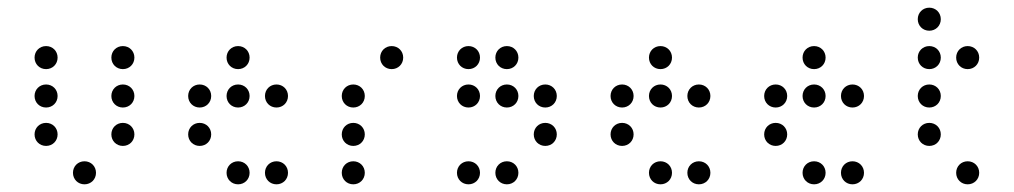

<svg xmlns="http://www.w3.org/2000/svg" viewBox="-20 -500 2640 500"><path d="M100 -320C117 -320 130 -333 130 -350C130 -367 117 -380 100 -380C83 -380 70 -367 70 -350C70 -333 83 -320 100 -320ZM300 -320C317 -320 330 -333 330 -350C330 -367 317 -380 300 -380C283 -380 270 -367 270 -350C270 -333 283 -320 300 -320ZM100 -220C117 -220 130 -233 130 -250C130 -267 117 -280 100 -280C83 -280 70 -267 70 -250C70 -233 83 -220 100 -220ZM300 -220C317 -220 330 -233 330 -250C330 -267 317 -280 300 -280C283 -280 270 -267 270 -250C270 -233 283 -220 300 -220ZM100 -120C117 -120 130 -133 130 -150C130 -167 117 -180 100 -180C83 -180 70 -167 70 -150C70 -133 83 -120 100 -120ZM300 -120C317 -120 330 -133 330 -150C330 -167 317 -180 300 -180C283 -180 270 -167 270 -150C270 -133 283 -120 300 -120ZM200 -20C217 -20 230 -33 230 -50C230 -67 217 -80 200 -80C183 -80 170 -67 170 -50C170 -33 183 -20 200 -20Z M600 -320C617 -320 630 -333 630 -350C630 -367 617 -380 600 -380C583 -380 570 -367 570 -350C570 -333 583 -320 600 -320ZM500 -220C517 -220 530 -233 530 -250C530 -267 517 -280 500 -280C483 -280 470 -267 470 -250C470 -233 483 -220 500 -220ZM600 -220C617 -220 630 -233 630 -250C630 -267 617 -280 600 -280C583 -280 570 -267 570 -250C570 -233 583 -220 600 -220ZM700 -220C717 -220 730 -233 730 -250C730 -267 717 -280 700 -280C683 -280 670 -267 670 -250C670 -233 683 -220 700 -220ZM500 -120C517 -120 530 -133 530 -150C530 -167 517 -180 500 -180C483 -180 470 -167 470 -150C470 -133 483 -120 500 -120ZM600 -20C617 -20 630 -33 630 -50C630 -67 617 -80 600 -80C583 -80 570 -67 570 -50C570 -33 583 -20 600 -20ZM700 -20C717 -20 730 -33 730 -50C730 -67 717 -80 700 -80C683 -80 670 -67 670 -50C670 -33 683 -20 700 -20Z M1000 -320C1017 -320 1030 -333 1030 -350C1030 -367 1017 -380 1000 -380C983 -380 970 -367 970 -350C970 -333 983 -320 1000 -320ZM900 -220C917 -220 930 -233 930 -250C930 -267 917 -280 900 -280C883 -280 870 -267 870 -250C870 -233 883 -220 900 -220ZM900 -120C917 -120 930 -133 930 -150C930 -167 917 -180 900 -180C883 -180 870 -167 870 -150C870 -133 883 -120 900 -120ZM900 -20C917 -20 930 -33 930 -50C930 -67 917 -80 900 -80C883 -80 870 -67 870 -50C870 -33 883 -20 900 -20Z M1200 -320C1217 -320 1230 -333 1230 -350C1230 -367 1217 -380 1200 -380C1183 -380 1170 -367 1170 -350C1170 -333 1183 -320 1200 -320ZM1300 -320C1317 -320 1330 -333 1330 -350C1330 -367 1317 -380 1300 -380C1283 -380 1270 -367 1270 -350C1270 -333 1283 -320 1300 -320ZM1200 -220C1217 -220 1230 -233 1230 -250C1230 -267 1217 -280 1200 -280C1183 -280 1170 -267 1170 -250C1170 -233 1183 -220 1200 -220ZM1300 -220C1317 -220 1330 -233 1330 -250C1330 -267 1317 -280 1300 -280C1283 -280 1270 -267 1270 -250C1270 -233 1283 -220 1300 -220ZM1400 -220C1417 -220 1430 -233 1430 -250C1430 -267 1417 -280 1400 -280C1383 -280 1370 -267 1370 -250C1370 -233 1383 -220 1400 -220ZM1400 -120C1417 -120 1430 -133 1430 -150C1430 -167 1417 -180 1400 -180C1383 -180 1370 -167 1370 -150C1370 -133 1383 -120 1400 -120ZM1200 -20C1217 -20 1230 -33 1230 -50C1230 -67 1217 -80 1200 -80C1183 -80 1170 -67 1170 -50C1170 -33 1183 -20 1200 -20ZM1300 -20C1317 -20 1330 -33 1330 -50C1330 -67 1317 -80 1300 -80C1283 -80 1270 -67 1270 -50C1270 -33 1283 -20 1300 -20Z M1700 -320C1717 -320 1730 -333 1730 -350C1730 -367 1717 -380 1700 -380C1683 -380 1670 -367 1670 -350C1670 -333 1683 -320 1700 -320ZM1600 -220C1617 -220 1630 -233 1630 -250C1630 -267 1617 -280 1600 -280C1583 -280 1570 -267 1570 -250C1570 -233 1583 -220 1600 -220ZM1700 -220C1717 -220 1730 -233 1730 -250C1730 -267 1717 -280 1700 -280C1683 -280 1670 -267 1670 -250C1670 -233 1683 -220 1700 -220ZM1800 -220C1817 -220 1830 -233 1830 -250C1830 -267 1817 -280 1800 -280C1783 -280 1770 -267 1770 -250C1770 -233 1783 -220 1800 -220ZM1600 -120C1617 -120 1630 -133 1630 -150C1630 -167 1617 -180 1600 -180C1583 -180 1570 -167 1570 -150C1570 -133 1583 -120 1600 -120ZM1700 -20C1717 -20 1730 -33 1730 -50C1730 -67 1717 -80 1700 -80C1683 -80 1670 -67 1670 -50C1670 -33 1683 -20 1700 -20ZM1800 -20C1817 -20 1830 -33 1830 -50C1830 -67 1817 -80 1800 -80C1783 -80 1770 -67 1770 -50C1770 -33 1783 -20 1800 -20Z M2100 -320C2117 -320 2130 -333 2130 -350C2130 -367 2117 -380 2100 -380C2083 -380 2070 -367 2070 -350C2070 -333 2083 -320 2100 -320ZM2000 -220C2017 -220 2030 -233 2030 -250C2030 -267 2017 -280 2000 -280C1983 -280 1970 -267 1970 -250C1970 -233 1983 -220 2000 -220ZM2100 -220C2117 -220 2130 -233 2130 -250C2130 -267 2117 -280 2100 -280C2083 -280 2070 -267 2070 -250C2070 -233 2083 -220 2100 -220ZM2200 -220C2217 -220 2230 -233 2230 -250C2230 -267 2217 -280 2200 -280C2183 -280 2170 -267 2170 -250C2170 -233 2183 -220 2200 -220ZM2000 -120C2017 -120 2030 -133 2030 -150C2030 -167 2017 -180 2000 -180C1983 -180 1970 -167 1970 -150C1970 -133 1983 -120 2000 -120ZM2100 -20C2117 -20 2130 -33 2130 -50C2130 -67 2117 -80 2100 -80C2083 -80 2070 -67 2070 -50C2070 -33 2083 -20 2100 -20ZM2200 -20C2217 -20 2230 -33 2230 -50C2230 -67 2217 -80 2200 -80C2183 -80 2170 -67 2170 -50C2170 -33 2183 -20 2200 -20Z M2400 -420C2417 -420 2430 -433 2430 -450C2430 -467 2417 -480 2400 -480C2383 -480 2370 -467 2370 -450C2370 -433 2383 -420 2400 -420ZM2400 -320C2417 -320 2430 -333 2430 -350C2430 -367 2417 -380 2400 -380C2383 -380 2370 -367 2370 -350C2370 -333 2383 -320 2400 -320ZM2500 -320C2517 -320 2530 -333 2530 -350C2530 -367 2517 -380 2500 -380C2483 -380 2470 -367 2470 -350C2470 -333 2483 -320 2500 -320ZM2400 -220C2417 -220 2430 -233 2430 -250C2430 -267 2417 -280 2400 -280C2383 -280 2370 -267 2370 -250C2370 -233 2383 -220 2400 -220ZM2400 -120C2417 -120 2430 -133 2430 -150C2430 -167 2417 -180 2400 -180C2383 -180 2370 -167 2370 -150C2370 -133 2383 -120 2400 -120ZM2500 -20C2517 -20 2530 -33 2530 -50C2530 -67 2517 -80 2500 -80C2483 -80 2470 -67 2470 -50C2470 -33 2483 -20 2500 -20Z"/></svg>

Font: TINY 5x3 60
Style: Regular
Weight: 150
Designer: Jack Halten Fahnestock
Foundry: Velvetyne Type Foundry
Version: Version 1.002;hotconv 1.0.109;makeotfexe 2.5.65596